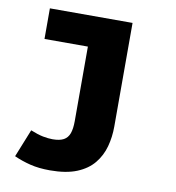

<svg xmlns="http://www.w3.org/2000/svg" viewBox="-78 -570 757 828"><g transform="rotate(10 300.0 -156.0)"><path d="M195 188Q146 188 108 178.5Q70 169 37 154L86 32Q118 45 141 49.5Q164 54 183 54Q214 54 231.5 44.5Q249 35 256.5 14.5Q264 -6 264 -40V-366H74V-500H436V-46Q436 0 424.5 42Q413 84 386 117Q359 150 312.5 169Q266 188 195 188Z"/></g></svg>

Font: Source Code Pro ExtraLight Black
Style: Regular
Weight: 900
Monospace: yes
Version: Version 1.018;hotconv 1.0.116;makeotfexe 2.5.65601